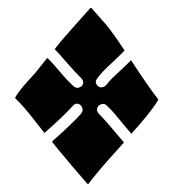

<svg xmlns="http://www.w3.org/2000/svg" viewBox="-20 -555 443 488"><path d="M381 -304Q383 -303 382 -301Q371 -281 335 -239Q331 -235 323 -225.5Q315 -216 314 -215Q306 -224 294 -238.5Q282 -253 272 -265Q262 -277 251 -287Q245 -293 237 -290Q229 -287 227 -280Q225 -273 231 -266Q241 -256 252 -243.5Q263 -231 275 -216.5Q287 -202 295 -193Q288 -185 279 -175Q227 -118 206 -89Q204 -86 202 -88Q166 -129 128 -175Q125 -179 119.5 -185.5Q114 -192 112 -195Q166 -243 186 -266Q192 -273 189 -281Q186 -289 179 -291Q172 -293 166 -287Q145 -263 93 -217Q78 -236 67 -250Q40 -285 20 -304Q18 -305 19 -308Q25 -318 32.5 -327.5Q40 -337 54 -352.5Q68 -368 70 -370Q76 -377 85.5 -389.5Q95 -402 97 -404Q99 -407 100 -408Q110 -399 132 -373Q154 -347 167 -336Q173 -330 181 -332.5Q189 -335 191 -342Q193 -349 187 -356Q174 -368 151 -394.5Q128 -421 119 -430Q121 -433 126.5 -439.5Q132 -446 134 -449Q158 -477 209 -534Q211 -536 213 -534Q213 -534 227.5 -517.5Q242 -501 250 -492Q266 -473 295 -429Q295 -429 295.5 -428Q296 -427 297 -427Q291 -421 279 -409Q274 -404 262 -393Q250 -382 241 -372.5Q232 -363 226 -354Q221 -347 225.5 -340Q230 -333 237.5 -333Q245 -333 251 -340Q256 -347 264.5 -355.5Q273 -364 284 -374Q295 -384 300 -389Q304 -393 313 -402Q354 -339 381 -304Z"/></svg>

Font: Cubao Free 
Style: Regular
Weight: 400
Designer: Aaron Amar
Version: Version 001.001